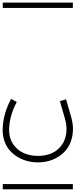

<svg xmlns="http://www.w3.org/2000/svg" viewBox="-21 -990 572 1453"><path d="M432.1 -224.6 479 -238.3 516.6 -108.4Q531.2 -58.1 531.2 -15.1Q531.2 34.2 516.6 76.2Q502 118.2 476.8 147.7Q451.7 177.2 417.7 198Q383.8 218.8 345.7 228.8Q307.6 238.8 266.6 238.8Q226.1 238.8 187.3 229Q148.4 219.2 114.3 199Q80.1 178.7 54.4 150.1Q28.8 121.6 13.9 81.5Q-1 41.5 -1 -4.9Q-1 -121.1 63 -241.7L106 -218.3Q47.9 -109.4 47.9 -4.9Q47.9 56.2 78.6 101.3Q109.4 146.5 158.2 168.2Q207 189.9 266.6 189.9Q325.7 189.9 373.5 168.2Q421.4 146.5 451.9 99.1Q482.4 51.8 482.4 -15.1Q482.4 -50.8 469.7 -94.7ZM0 402.8H530.3V442.9H0ZM0 -970.2H530.3V-930.2H0Z"/></svg>

Font: AzarMehrMSRS1
Style: Regular
Weight: 1
Designer: Amin Abedi
Version: Version 1.00